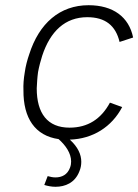

<svg xmlns="http://www.w3.org/2000/svg" viewBox="-20 -530 531 737"><path d="M247 -40C162 -40 121 -95 121 -191C122 -210 123 -231 126 -253C130 -275 136 -297 142 -316C173 -410 230 -464 315 -464C384 -464 424 -432 439 -369L491 -386C475 -465 414 -510 320 -510C210 -510 130 -441 92 -321C85 -301 78 -275 75 -252C71 -229 69 -204 70 -184C69 -76 115 -9 205 4C232 28 253 58 253 90C253 97 252 105 249 113C239 141 217 151 193 151C183 151 173 149 163 146L150 180C163 184 178 187 193 187C230 187 268 172 285 127C290 115 292 103 292 91C292 63 279 34 248 6C337 3 409 -43 449 -119L402 -136C368 -73 317 -40 247 -40Z"/></svg>

Font: Arthouse Owned Light
Style: Italic
Weight: 300
Italic angle: -10°
Designer: Jeremy Tribby
Foundry: Tribby Type
Version: Version 1.000;PS 001.000;hotconv 1.0.88;makeotf.lib2.5.64775